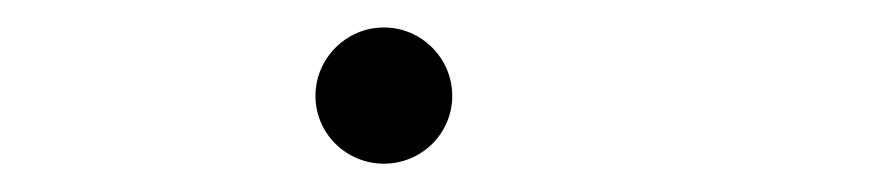

<svg xmlns="http://www.w3.org/2000/svg" viewBox="-20 -107 626 137"><path d="M253.9 9.8C280.8 9.8 302.7 -11.7 302.7 -38.6C302.7 -65.4 280.8 -87.4 253.9 -87.4C227.1 -87.4 205.1 -65.4 205.1 -38.6C205.1 -11.7 227.1 9.8 253.9 9.8Z"/></svg>

Font: Cascadia Code PL ExtraLight
Style: Italic
Weight: 200
Italic angle: -10°
Monospace: yes
Designer: Aaron Bell
Foundry: Saja Typeworks
Version: Version 2404.023